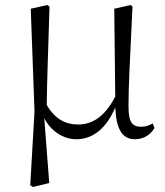

<svg xmlns="http://www.w3.org/2000/svg" viewBox="-20 -543 660 768"><path d="M285 14C353 14 406 -31 441 -113C445 -24 470 14 520 14C557 14 583 -6 598 -31L591 -49C577 -42 564 -36 545 -36C511 -36 494 -51 494 -117C494 -198 499 -288 510 -517L502 -523L437 -508L441 -157C402 -81 353 -45 293 -45C244 -45 201 -65 167 -123C168 -219 172 -317 178 -517L169 -523L103 -508L118 -98L101 198L112 205L177 189L157 -70C185 -16 236 14 285 14Z"/></svg>

Font: Noto Serif KR Light
Style: Regular
Weight: 300
Designer: Ryoko NISHIZUKA 西塚涼子 (kana & ideographs); Frank Grießhammer (Latin, Greek & Cyrillic); Wenlong ZHANG 张文龙 (bopomofo); San
Foundry: Adobe
Version: Version 2.001;hotconv 1.1.0;makeotfexe 2.6.0